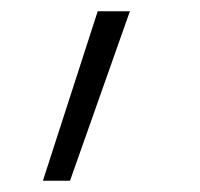

<svg xmlns="http://www.w3.org/2000/svg" viewBox="-20 -150 355 340"><path d="M56 170 153 -130H210L104 170Z"/></svg>

Font: M PLUS 2 Thin Light
Style: Regular
Weight: 300
Version: Version 1.001